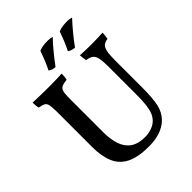

<svg xmlns="http://www.w3.org/2000/svg" viewBox="-243 -1018 1165 1165"><g transform="rotate(-45 339.0 -435.5)"><path d="M574 -270Q574 -184 563 -133Q552 -82 517 -47Q488 -19 446 -5Q404 9 352 9Q258 9 204 -18Q150 -45 127 -99.5Q104 -154 104 -232V-539Q104 -577 99.5 -595.5Q95 -614 82 -620.5Q69 -627 44 -631Q41 -642 40 -654.5Q39 -667 39 -679Q59 -678 92 -677Q125 -676 158 -676Q173 -676 191.5 -676Q210 -676 227.5 -676.5Q245 -677 261 -677.5Q277 -678 288 -679Q288 -667 287 -654.5Q286 -642 283 -631Q254 -628 239.5 -621Q225 -614 220 -596Q215 -578 215 -539V-247Q215 -190 229.5 -144.5Q244 -99 279 -73.5Q314 -48 376 -48Q400 -48 429 -57Q458 -66 478 -87Q493 -103 501.5 -124Q510 -145 514.5 -178.5Q519 -212 519 -265V-502Q519 -551 514 -577.5Q509 -604 494.5 -616Q480 -628 451 -631Q448 -646 446.5 -657Q445 -668 445 -679Q458 -678 474.5 -677.5Q491 -677 509 -676.5Q527 -676 542 -676Q566 -676 593 -677Q620 -678 639 -679Q639 -670 638 -659Q637 -648 634 -631Q610 -628 597 -616.5Q584 -605 579 -578.5Q574 -552 574 -504ZM457 -733Q445 -733 432.5 -737Q420 -741 411 -748Q428 -782 439.5 -811Q451 -840 461 -868Q481 -876 500 -878Q519 -880 535 -880Q547 -880 556.5 -878.5Q566 -877 573 -874Q543 -842 512.5 -805Q482 -768 457 -733ZM290 -733Q279 -733 266.5 -737Q254 -741 245 -748Q262 -782 273.5 -811Q285 -840 295 -868Q315 -876 334 -878Q353 -880 369 -880Q381 -880 390.5 -878.5Q400 -877 407 -874Q376 -842 346 -805Q316 -768 290 -733Z"/></g></svg>

Font: Vollkorn Medium
Style: Regular
Weight: 500
Designer: Friedrich Althausen
Foundry: Friedrich Althausen
Version: Version 5.000